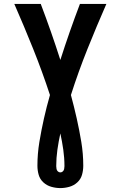

<svg xmlns="http://www.w3.org/2000/svg" viewBox="-20 -755 616 980"><path d="M288 205Q311 205 334 198.5Q357 192 374.5 176Q392 160 398.5 137.5Q405 115 405 91Q405 30 395 -30.5Q385 -91 371.5 -151Q358 -211 342 -270Q380 -389 426.5 -505Q473 -621 523 -735H388Q361 -664 336 -592.5Q311 -521 288 -449Q265 -521 240 -592.5Q215 -664 188 -735H53Q103 -621 149.5 -505Q196 -389 235 -270Q218 -211 204.5 -151Q191 -91 181 -30.5Q171 30 171 91Q171 115 177.5 137.5Q184 160 201.5 176Q219 192 242 198.5Q265 205 288 205ZM288 125Q281 125 275.5 120Q270 115 268.5 107.5Q267 100 267 93Q267 51 273 9Q279 -33 288 -74Q297 -33 303 9Q309 51 309 93Q309 100 307.5 107.5Q306 115 300.5 120Q295 125 288 125Z"/></svg>

Font: Iosevka Sparkle Extrabold
Style: Regular
Weight: 800
Designer: Belleve Invis
Foundry: Belleve Invis
Version: Version 4.5.0; ttfautohint (v1.8.3)